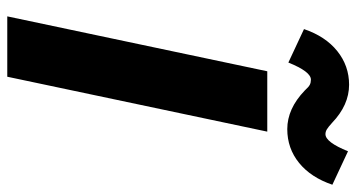

<svg xmlns="http://www.w3.org/2000/svg" viewBox="-246 -734 980 528"><g transform="rotate(90 244.0 -470.0)"><path d="M25 0 176 -715H342L191 0ZM213 -940Q269 -940 318 -893Q329 -883 335.5 -879Q342 -875 349 -875Q371 -875 396 -937L488 -894Q468 -835 428 -802.5Q388 -770 335 -770Q279 -770 229 -818Q219 -829 213 -832Q207 -835 199 -835Q177 -835 152 -773L60 -816Q80 -875 120.5 -907.5Q161 -940 213 -940Z"/></g></svg>

Font: Wix Madefor Text ExtraBold
Style: Italic
Weight: 800
Italic angle: -12°
Designer: Dalton Maag Ltd
Foundry: Dalton Maag Ltd
Version: Version 3.100